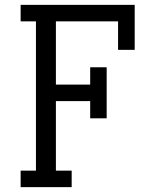

<svg xmlns="http://www.w3.org/2000/svg" viewBox="-20 -770 624 790"><path d="M64.9 0V-67.9H127.9V-682.1H64.9V-750H534.2V-564.9H465.8V-682.1H210V-421.9H351.1V-493.2H418.9V-283.2H351.1V-354H210V-67.9H274.9V0Z"/></svg>

Font: Kelly Slab
Style: Regular
Weight: 400
Designer: Denis Masharov
Foundry: Denis Masharov
Version: Version 1.001